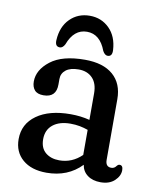

<svg xmlns="http://www.w3.org/2000/svg" viewBox="-74 -671 596 739"><g transform="rotate(10 224.0 -302.0)"><path d="M30 -99Q30 -158.5 78.8 -193.2Q127.5 -228 211 -228Q250.5 -228 285.5 -219V-322.5Q285.5 -361.5 265.5 -382.2Q245.5 -403 211.5 -403Q179 -403 161.8 -389.5Q144.5 -376 144.5 -354V-332.5Q144.5 -281.5 94.5 -281.5Q70.5 -281.5 59.8 -294Q49 -306.5 49 -327.5Q49 -373 94.8 -408.5Q140.5 -444 229 -444Q300.5 -444 339 -410.5Q377.5 -377 377.5 -316V-79Q377.5 -52 400 -52Q412 -52 419 -62Q424.5 -69 430 -69Q443.5 -69 443.5 -50Q443.5 -27.5 423.5 -8.8Q403.5 10 369 10Q338 10 318 -4.8Q298 -19.5 294 -45Q241 10 157.5 10Q98.5 10 64.2 -19.5Q30 -49 30 -99ZM123 -115Q123 -80.5 144 -63Q165 -45.5 198 -45.5Q248 -45.5 285.5 -82V-180Q270 -185.5 253 -188.8Q236 -192 216.5 -192Q173.5 -192 148.2 -171.8Q123 -151.5 123 -115ZM218 -551.5Q167 -551.5 144 -489.5Q136 -474 124.5 -474Q105.5 -474 107 -499.5Q110 -552.5 141 -583.2Q172 -614 218 -614Q263.5 -614 294.5 -583.2Q325.5 -552.5 328.5 -499.5Q330 -474 311.5 -474Q300.5 -474 292 -489.5Q269 -551.5 218 -551.5Z"/></g></svg>

Font: Fraunces 144pt SuperSoft
Style: Regular
Weight: 400
Version: Version 1.000;[b76b70a41]